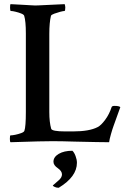

<svg xmlns="http://www.w3.org/2000/svg" viewBox="-20 -666 610 903"><path d="M29.3 2.9Q26.4 0 26.4 -12.7Q26.4 -29.3 29.3 -29.3Q38.1 -29.3 52.2 -32.2Q66.4 -35.2 79.6 -40Q92.8 -44.9 94.7 -50.8Q101.6 -70.3 101.6 -139.6V-508.8Q101.6 -566.4 93.8 -591.8Q91.8 -597.7 79.6 -602.5Q67.4 -607.4 53.2 -610.8Q39.1 -614.3 31.2 -614.3Q27.3 -614.3 27.3 -628.9Q27.3 -644.5 29.3 -646.5L84 -643.6Q108.4 -642.6 127.4 -641.1Q146.5 -639.6 159.2 -640.6L284.2 -646.5Q287.1 -637.7 287.1 -630.9Q287.1 -614.3 283.2 -614.3Q277.3 -614.3 262.7 -610.4Q248 -606.4 234.9 -601.6Q221.7 -596.7 219.7 -591.8Q215.8 -576.2 213.9 -555.2Q211.9 -534.2 211.9 -505.9V-138.7Q211.9 -91.8 220.7 -60.5Q224.6 -47.9 287.1 -47.9H323.2Q400.4 -47.9 439.5 -68.4Q455.1 -76.2 474.6 -102.5Q494.1 -128.9 504.9 -162.1Q506.8 -168 518.6 -168Q540 -168 545.9 -162.1L514.6 -75.2Q508.8 -59.6 502 -35.6Q495.1 -11.7 493.2 2.9Q454.1 2.9 332 0Q270.5 -2 227.5 -2Q184.6 -2 159.2 -1ZM252 216.8Q245.1 216.8 236.8 212.9Q228.5 209 228.5 206.1Q239.3 196.3 255.4 182.6Q271.5 168.9 271.5 154.3Q271.5 138.7 252 125Q231.4 111.3 231.4 94.7Q231.4 72.3 256.3 57.6Q281.2 43 320.3 43Q329.1 50.8 335.4 67.9Q341.8 85 341.8 99.6Q341.8 165 256.8 216.8Z"/></svg>

Font: Crimson Text SemiBold
Style: Regular
Weight: 600
Designer: Sebastian Kosch
Foundry: Sebastian Kosch
Version: Version 1.100; ttfautohint (v1.8.4)